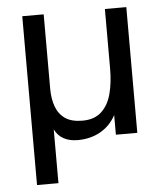

<svg xmlns="http://www.w3.org/2000/svg" viewBox="-49 -537 646 750"><g transform="rotate(-5 273.5 -162.0)"><path d="M66 169V-493H150V-201Q150 -162 161 -131.5Q172 -101 197 -83.5Q222 -66 265 -66Q312 -66 339.5 -91.5Q367 -117 378.5 -160.5Q390 -204 390 -259V-493H474V0H390V-77Q368 -36 329 -14Q290 8 240 8Q208 8 185 -4.5Q162 -17 150 -42V169Z"/></g></svg>

Font: Hanken Grotesk
Style: Regular
Weight: 400
Designer: Alfredo Marco Pradil
Foundry: Hanken Design Co.
Version: Version 3.013